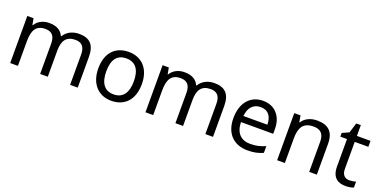

<svg xmlns="http://www.w3.org/2000/svg" viewBox="-19 -1352 4056 2054"><g transform="rotate(20 2009.0 -324.5)"><path d="M673 -546C603 -546 537 -517 501 -456H496C470 -517 414 -546 332 -546C268 -546 207 -519 174 -463H169L156 -536H85V0H173V-278C173 -403 208 -472 316 -472C391 -472 426 -429 426 -345V0H513V-296C513 -410 554 -472 658 -472C732 -472 767 -429 767 -345V0H854V-349C854 -487 794 -546 673 -546Z M1486 -269C1486 -446 1384 -546 1239 -546C1085 -546 990 -446 990 -269C990 -91 1094 10 1236 10C1389 10 1486 -91 1486 -269ZM1081 -269C1081 -396 1128 -472 1237 -472C1346 -472 1395 -396 1395 -269C1395 -142 1346 -63 1238 -63C1129 -63 1081 -142 1081 -269Z M2213 -546C2143 -546 2077 -517 2041 -456H2036C2010 -517 1954 -546 1872 -546C1808 -546 1747 -519 1714 -463H1709L1696 -536H1625V0H1713V-278C1713 -403 1748 -472 1856 -472C1931 -472 1966 -429 1966 -345V0H2053V-296C2053 -410 2094 -472 2198 -472C2272 -472 2307 -429 2307 -345V0H2394V-349C2394 -487 2334 -546 2213 -546Z M2767 -546C2625 -546 2530 -440 2530 -264C2530 -85 2635 10 2788 10C2861 10 2909 -1 2964 -25V-102C2908 -78 2860 -65 2792 -65C2685 -65 2624 -130 2621 -251H2988V-304C2988 -450 2904 -546 2767 -546ZM2766 -474C2855 -474 2895 -412 2896 -321H2623C2632 -417 2682 -474 2766 -474Z M3382 -546C3314 -546 3248 -519 3213 -463H3208L3195 -536H3124V0H3212V-278C3212 -403 3250 -472 3369 -472C3451 -472 3489 -429 3489 -343V0H3576V-349C3576 -487 3510 -546 3382 -546Z M3921 -62C3872 -62 3837 -93 3837 -158V-468H3992V-536H3837V-659H3785L3750 -545L3673 -510V-468H3749V-156C3749 -26 3822 10 3906 10C3938 10 3977 3 3996 -6V-73C3979 -67 3947 -62 3921 -62Z"/></g></svg>

Font: Noto Sans Arabic UI
Style: Regular
Weight: 400
Designer: Monotype Design Team, Nadine Chahine and Nizar Qandah
Foundry: Monotype Imaging Inc.
Version: Version 2.010